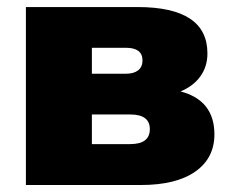

<svg xmlns="http://www.w3.org/2000/svg" viewBox="-20 -530 658 550"><path d="M54.2 0V-509.8H374Q574.2 -509.8 574.2 -377Q574.2 -339.4 554 -311.3Q533.7 -283.2 497.1 -268.1Q594.2 -242.7 594.2 -145Q594.2 -77.1 539.6 -38.6Q484.9 0 382.8 0ZM243.2 -318.8H340.8Q363.3 -318.8 375.7 -328.6Q388.2 -338.4 388.2 -356.9Q388.2 -393.1 340.8 -393.1H243.2ZM243.2 -117.2H353Q409.2 -117.2 409.2 -160.2Q409.2 -202.1 353 -202.1H243.2Z"/></svg>

Font: Mulish ExtraBlack
Style: Regular
Weight: 1000
Designer: Vernon Adams
Foundry: Vernon Adams
Version: Version 3.603; ttfautohint (v1.8.3)